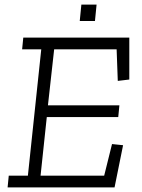

<svg xmlns="http://www.w3.org/2000/svg" viewBox="-20 -813 614 833"><path d="M326 -722 333 -793H399L392 -722ZM477 0H13L18 -51H101L159 -599H76L81 -650H541V-468L491 -462L486 -599H215L188 -356H498L493 -305H183L156 -51H432L466 -188L514 -183Z"/></svg>

Font: Zilla Slab Light
Style: Italic
Weight: 300
Italic angle: -6°
Designer: Typotheque.com
Foundry: Typotheque type foundry
Version: Version 1.1; 2017; ttfautohint (v1.6)